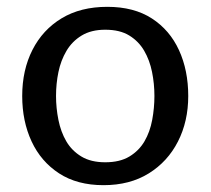

<svg xmlns="http://www.w3.org/2000/svg" viewBox="-20 -529 617 562"><path d="M294 -509Q372 -509 424.5 -475Q477 -441 504 -382Q531 -323 531 -248Q531 -174 501 -115Q471 -56 415.5 -21.5Q360 13 283 13Q206 13 153 -21.5Q100 -56 72.5 -115Q45 -174 45 -248Q45 -324 75 -383Q105 -442 160.5 -475.5Q216 -509 294 -509ZM288 -442Q247 -442 219 -425Q191 -408 174.5 -380Q158 -352 151 -318Q144 -284 144 -248Q144 -213 151 -178Q158 -143 174 -115.5Q190 -88 218 -71Q246 -54 288 -54Q331 -54 359 -71Q387 -88 403 -115.5Q419 -143 425.5 -178Q432 -213 432 -248Q432 -284 425 -318.5Q418 -353 402 -380.5Q386 -408 358.5 -425Q331 -442 288 -442Z"/></svg>

Font: Rosario Light Medium
Style: Regular
Weight: 500
Version: Version 1.101; ttfautohint (v1.8.1.43-b0c9)